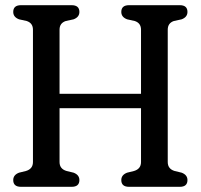

<svg xmlns="http://www.w3.org/2000/svg" viewBox="-20 -720 774 740"><path d="M209.5 -95.5Q209.5 -69 236.5 -61L263.5 -54.5Q286 -46 286 -26Q286 0 256 0H61Q31 0 31 -26Q31 -46 53.5 -54.5L80 -61Q107 -69 107 -95.5V-605.5Q107 -631 83 -639L53.5 -645.5Q31 -654 31 -674Q31 -700 61 -700H256Q286 -700 286 -674Q286 -654 263.5 -645.5L233.5 -639Q209.5 -631 209.5 -605.5V-358.5H523.5V-605.5Q523.5 -631 499.5 -639L470 -645.5Q447.5 -654 447.5 -674Q447.5 -700 477.5 -700H673Q702.5 -700 702.5 -674Q702.5 -654 680 -645.5L650 -639Q626.5 -631 626.5 -605.5V-95.5Q626.5 -69 653 -61L680 -54.5Q702.5 -46 702.5 -26Q702.5 0 673 0H477.5Q447.5 0 447.5 -26Q447.5 -46 470 -54.5L496.5 -61Q523.5 -69 523.5 -95.5V-303H209.5Z"/></svg>

Font: Fraunces 144pt SuperSoft
Style: Regular
Weight: 400
Version: Version 1.000;[b76b70a41]